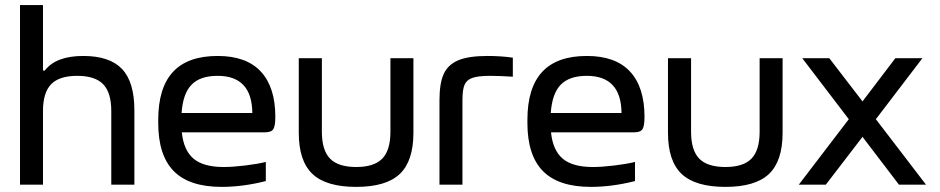

<svg xmlns="http://www.w3.org/2000/svg" viewBox="-20 -730 3716 759"><path d="M59.1 -710H149.9V-451.2H157.2Q201.2 -508.8 309.1 -508.8Q413.6 -508.8 462.4 -457.3Q511.2 -405.8 511.2 -294.9V0H419.9V-291Q419.9 -363.8 387.9 -397Q356 -430.2 285.2 -430.2Q214.4 -430.2 182.1 -397Q149.9 -363.8 149.9 -291V0H59.1Z M1068.4 -268.1Q1068.4 -232.4 1060.5 -219.7Q1052.7 -207 1028.3 -207H698.7Q706.1 -135.3 745.4 -102.5Q784.7 -69.8 863.8 -69.8Q899.9 -69.8 948.5 -75.7Q997.1 -81.5 1030.8 -89.8V-14.2Q939.9 8.8 856.4 8.8Q728.5 8.8 667 -53.5Q605.5 -115.7 605.5 -244.1V-255.9Q605.5 -382.8 663.8 -445.8Q722.2 -508.8 840.3 -508.8Q954.1 -508.8 1011.2 -447Q1068.4 -385.3 1068.4 -268.1ZM697.8 -283.2H977.5Q976.1 -430.2 840.3 -430.2Q771 -430.2 737.1 -395Q703.1 -359.9 697.8 -283.2Z M1161.1 -205.1V-500H1252.4V-209Q1252.4 -136.2 1284.7 -103Q1316.9 -69.8 1388.2 -69.8Q1459 -69.8 1491.2 -103Q1523.4 -136.2 1523.4 -209V-500H1614.3V-205.1Q1614.3 -93.3 1560.3 -42.2Q1506.3 8.8 1388.2 8.8Q1269.5 8.8 1215.3 -42.2Q1161.1 -93.3 1161.1 -205.1Z M1917 -430.2Q1869.6 -430.2 1846.9 -421.9Q1824.2 -413.6 1816.2 -394.3Q1808.1 -375 1808.1 -334V0H1717.3V-334Q1717.3 -400.9 1734.1 -437.7Q1751 -474.6 1791.7 -491.7Q1832.5 -508.8 1907.2 -508.8Q1960.9 -508.8 2007.3 -502V-426.8Q1953.6 -430.2 1917 -430.2Z M2527.8 -268.1Q2527.8 -232.4 2520 -219.7Q2512.2 -207 2487.8 -207H2158.2Q2165.5 -135.3 2204.8 -102.5Q2244.1 -69.8 2323.2 -69.8Q2359.4 -69.8 2408 -75.7Q2456.5 -81.5 2490.2 -89.8V-14.2Q2399.4 8.8 2315.9 8.8Q2188 8.8 2126.5 -53.5Q2064.9 -115.7 2064.9 -244.1V-255.9Q2064.9 -382.8 2123.3 -445.8Q2181.6 -508.8 2299.8 -508.8Q2413.6 -508.8 2470.7 -447Q2527.8 -385.3 2527.8 -268.1ZM2157.2 -283.2H2437Q2435.5 -430.2 2299.8 -430.2Q2230.5 -430.2 2196.5 -395Q2162.6 -359.9 2157.2 -283.2Z M2620.6 -205.1V-500H2711.9V-209Q2711.9 -136.2 2744.1 -103Q2776.4 -69.8 2847.7 -69.8Q2918.5 -69.8 2950.7 -103Q2982.9 -136.2 2982.9 -209V-500H3073.7V-205.1Q3073.7 -93.3 3019.8 -42.2Q2965.8 8.8 2847.7 8.8Q2729 8.8 2674.8 -42.2Q2620.6 -93.3 2620.6 -205.1Z M3151.4 -500H3258.3L3389.6 -329.1L3519.5 -500H3626.5L3442.4 -258.8L3640.6 0H3533.7L3389.6 -189L3244.6 0H3137.7L3335.4 -258.8Z"/></svg>

Font: LT Wave Text
Style: Regular
Weight: 400
Designer: Daniel Lyons
Version: Version 2.5 (Glyphs App)